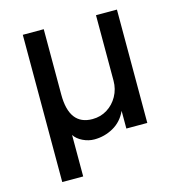

<svg xmlns="http://www.w3.org/2000/svg" viewBox="-103 -614 792 859"><g transform="rotate(-15 293.0 -184.0)"><path d="M80 157V-525H177V-222Q177 -80 284 -80Q322 -80 352.5 -99Q383 -118 401 -150.5Q419 -183 419 -222V-525H516V0H419V-82Q398 -36 357 -13Q316 10 269 10Q242 10 216 -2.5Q190 -15 177 -35V157Z"/></g></svg>

Font: Lexend
Style: Regular
Weight: 400
Designer: Bonnie Shaver-Troup, Thomas Jockin
Foundry: Lexend
Version: Version 1.007; ttfautohint (v1.8.3)